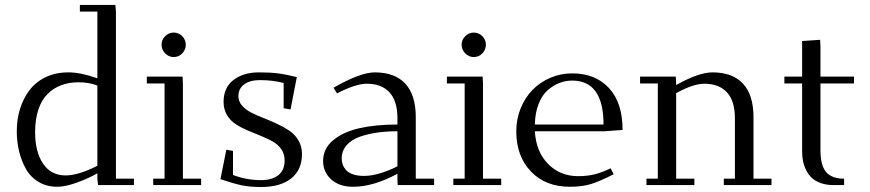

<svg xmlns="http://www.w3.org/2000/svg" viewBox="-20 -749 3519 777"><path d="M47.9 -217.8Q47.9 -266.1 61 -308.3Q74.2 -350.6 99.4 -384Q124.5 -417.5 165 -436.8Q205.6 -456.1 256.8 -456.1Q307.1 -456.1 374 -432.1V-702.1H303.2V-729H446.8L449.2 -702.1V-25.9H522V0H377L374 -23.9V-47.9Q342.8 -29.3 294.4 -11.2Q246.1 6.8 211.9 6.8Q168.5 6.8 135.5 -13.2Q102.5 -33.2 84.2 -66.7Q65.9 -100.1 56.9 -138.2Q47.9 -176.3 47.9 -217.8ZM122.1 -213.9Q122.1 -134.3 154.3 -86.7Q186.5 -39.1 245.1 -39.1Q297.4 -39.1 374 -78.1V-402.8Q340.3 -416 297.9 -416Q259.8 -416 228.5 -404.5Q197.3 -393.1 173.1 -369.4Q148.9 -345.7 135.5 -306.2Q122.1 -266.6 122.1 -213.9Z M574.2 -411.1V-439H718.8L720.2 -411.1V-25.9H793.9V0H600.1V-25.9H646V-411.1ZM648.4 -533Q633.8 -547.9 633.8 -567.9Q633.8 -587.9 648.4 -602.5Q663.1 -617.2 683.1 -617.2Q703.1 -617.2 717.5 -602.5Q731.9 -587.9 731.9 -567.9Q731.9 -547.9 717.5 -533Q703.1 -518.1 683.1 -518.1Q663.1 -518.1 648.4 -533Z M872.1 -23.9 896 -143.1 922.9 -138.2V-41Q976.6 -20 1037.1 -20Q1080.1 -20 1106 -39.8Q1131.8 -59.6 1131.8 -100.1Q1131.8 -126 1118.2 -145.5Q1104.5 -165 1082.8 -177Q1061 -189 1034.7 -199.5Q1008.3 -210 981.9 -221.2Q955.6 -232.4 933.8 -246.6Q912.1 -260.7 898.4 -283.7Q884.8 -306.6 884.8 -336.9Q884.8 -394.5 924.8 -425.3Q964.8 -456.1 1027.8 -456.1Q1073.2 -456.1 1104.7 -452.1Q1136.2 -448.2 1181.2 -437L1155.8 -306.2L1127.9 -311V-413.1Q1084.5 -424.8 1031.7 -424.8Q991.7 -424.8 968.3 -407.7Q944.8 -390.6 944.8 -359.9Q944.8 -338.9 959 -322.3Q973.1 -305.7 995.8 -293.9Q1018.6 -282.2 1046.1 -271.5Q1073.7 -260.7 1101.1 -248Q1128.4 -235.4 1151.1 -220Q1173.8 -204.6 1188 -180.4Q1202.1 -156.2 1202.1 -126Q1202.1 -61.5 1158.4 -26.9Q1114.7 7.8 1037.1 7.8Q990.7 7.8 958.3 1Q925.8 -5.9 872.1 -23.9Z M1287.6 -97.2Q1287.6 -147.5 1328.1 -181.4Q1368.7 -215.3 1434.6 -230.2Q1500.5 -245.1 1588.4 -245.1V-270Q1588.4 -340.3 1556.2 -375.2Q1523.9 -410.2 1464.4 -410.2Q1419.9 -410.2 1343.8 -371.1L1329.6 -394Q1438.5 -456.1 1496.6 -456.1Q1578.1 -456.1 1620.4 -410.2Q1662.6 -364.3 1662.6 -274.9V-25.9H1736.8V0H1589.4L1588.4 -23.9V-45.9Q1491.7 6.8 1408.7 6.8Q1353.5 6.8 1320.6 -22.7Q1287.6 -52.2 1287.6 -97.2ZM1362.8 -106.9Q1362.8 -94.7 1366.7 -83.5Q1370.6 -72.3 1379.9 -61.3Q1389.2 -50.3 1408 -43.7Q1426.8 -37.1 1452.6 -37.1Q1486.3 -37.1 1524.4 -49.6Q1562.5 -62 1588.4 -76.2V-217.8Q1544.9 -217.8 1507.6 -212.6Q1470.2 -207.5 1436 -195.6Q1401.9 -183.6 1382.3 -160.9Q1362.8 -138.2 1362.8 -106.9Z M1788.6 -411.1V-439H1933.1L1934.6 -411.1V-25.9H2008.3V0H1814.5V-25.9H1860.4V-411.1ZM1862.8 -533Q1848.1 -547.9 1848.1 -567.9Q1848.1 -587.9 1862.8 -602.5Q1877.4 -617.2 1897.5 -617.2Q1917.5 -617.2 1931.9 -602.5Q1946.3 -587.9 1946.3 -567.9Q1946.3 -547.9 1931.9 -533Q1917.5 -518.1 1897.5 -518.1Q1877.4 -518.1 1862.8 -533Z M2069.3 -217.8Q2069.3 -267.6 2087.4 -311.5Q2105.5 -355.5 2136 -386.2Q2166.5 -417 2208 -434.6Q2249.5 -452.1 2295.4 -452.1Q2389.2 -452.1 2444.3 -392.8Q2499.5 -333.5 2499.5 -223.1L2426.3 -217.8H2144.5Q2149.4 -134.8 2198.2 -85.4Q2247.1 -36.1 2319.3 -36.1Q2357.4 -36.1 2387.2 -43.7Q2417 -51.3 2451.2 -67.9L2463.4 -43.9Q2407.2 -15.1 2371.6 -4.2Q2335.9 6.8 2286.1 6.8Q2187.5 6.8 2128.4 -55.2Q2069.3 -117.2 2069.3 -217.8ZM2144.5 -245.1H2422.4Q2422.4 -422.9 2295.4 -422.9Q2269 -422.9 2244.1 -413.3Q2219.2 -403.8 2196.5 -384Q2173.8 -364.3 2159.7 -328.4Q2145.5 -292.5 2144.5 -245.1Z M2570.3 -411.1V-439H2714.8L2716.3 -411.1V-404.8Q2807.6 -456.1 2863.3 -456.1Q2944.8 -456.1 2987.1 -410.2Q3029.3 -364.3 3029.3 -274.9V-25.9H3102.1V0H2909.2V-25.9H2954.1V-270Q2954.1 -340.3 2921.9 -375.2Q2889.6 -410.2 2830.1 -410.2Q2786.1 -410.2 2716.3 -372.1V-25.9H2790V0H2596.2V-25.9H2642.1V-411.1Z M3154.3 -411.1V-439H3226.1V-583L3298.8 -587.9L3300.3 -561V-439H3436V-411.1H3300.3V-141.1Q3300.3 -79.6 3323.2 -52.7Q3346.2 -25.9 3396 -25.9V0H3353Q3324.2 0 3301.8 -8.1Q3279.3 -16.1 3265.4 -29.1Q3251.5 -42 3242.4 -60.3Q3233.4 -78.6 3229.7 -97.2Q3226.1 -115.7 3226.1 -136.2V-411.1Z"/></svg>

Font: Dehuti
Style: Book
Weight: 400
Version: Version 1.2